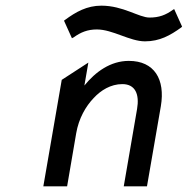

<svg xmlns="http://www.w3.org/2000/svg" viewBox="-20 -658 689 678"><path d="M338 -638C287 -638 248 -616 210 -588L206 -585L234 -523L240 -526C265 -544 289 -554 322 -554C378 -554 438 -512 492 -512C544 -512 581 -533 620 -561L623 -564L595 -626L590 -623C565 -605 542 -596 508 -596C471 -596 415 -638 338 -638ZM548 -283C564 -378 525 -443 435 -443C370 -443 317 -404 278 -356L292 -437L198 -376L133 0H217L249 -187C258 -240 283 -283 311 -312C336 -339 371 -361 412 -361C458 -361 473 -325 464 -273L417 0H499Z"/></svg>

Font: Charger Monospace
Style: Regular
Weight: 400
Designer: Jasper
Foundry: Cannot Into Space Fonts
Version: Version 0.980